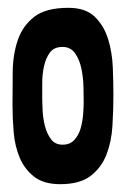

<svg xmlns="http://www.w3.org/2000/svg" viewBox="-20 -470 318 491"><path d="M155 -450Q199 -450 222.5 -427Q246 -404 256.5 -370Q267 -336 268.5 -297Q270 -258 270 -227Q270 -188 267.5 -147.5Q265 -107 252 -74Q239 -41 211.5 -20Q184 1 134 1Q92 1 67.5 -18Q43 -37 30.5 -66.5Q18 -96 15 -131.5Q12 -167 12 -199Q12 -242 12.5 -286.5Q13 -331 25.5 -367.5Q38 -404 67.5 -427Q97 -450 155 -450ZM88 -221Q88 -208 89 -187.5Q90 -167 95 -147.5Q100 -128 110.5 -114Q121 -100 140 -100Q159 -100 170 -112Q181 -124 186 -141Q191 -158 192.5 -176.5Q194 -195 194 -209Q194 -223 193.5 -246.5Q193 -270 188.5 -293Q184 -316 172.5 -333Q161 -350 140 -350Q118 -350 107.5 -335.5Q97 -321 92.5 -300.5Q88 -280 88 -258Q88 -236 88 -221Z"/></svg>

Font: Fette Mikado
Style: Regular
Weight: 400
Designer: Peter Wiegel
Foundry: Peter Wiegel
Version: Version 1.000